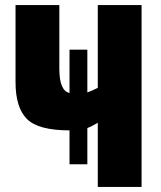

<svg xmlns="http://www.w3.org/2000/svg" viewBox="-20 -734 633 754"><path d="M364 -714V-389Q340 -377 323 -371V-539H253V-369Q213 -377 213 -465V-714H41V-412Q41 -311 86 -266.5Q131 -222 253 -222V-89H323V-231Q343 -239 364 -252V0H536V-714Z"/></svg>

Font: Noto Sans Display Condensed Black
Style: Regular
Weight: 900
Width: 3
Designer: Monotype Design team
Foundry: Monotype Imaging Inc.
Version: 1.000